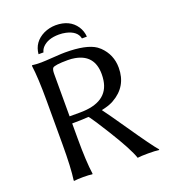

<svg xmlns="http://www.w3.org/2000/svg" viewBox="-146 -908 891 1015"><g transform="rotate(-20 300.0 -400.5)"><path d="M147.9 -690.9Q153.8 -757.8 217.3 -789.1Q249 -803.7 284.2 -804.2Q363.3 -804.2 400.4 -749Q417.5 -723.1 419.9 -690.9H392.1Q383.3 -734.4 322.3 -748Q303.7 -752 284.2 -752Q220.7 -752 189.5 -717.8Q178.7 -705.1 175.8 -690.9ZM189.9 -286.1V-200.2Q189.9 -71.3 200.2 0L198.2 2.9Q180.2 0 147 0Q114.3 0 96.2 2.9L94.2 0Q104 -68.4 104 -200.2V-444.8Q104 -573.7 94.2 -645L96.2 -647.9Q114.3 -645 147 -645Q162.6 -645 220.2 -648.9Q270 -652.3 282.2 -651.9Q402.3 -651.9 453.6 -616.7Q462.4 -610.4 469.2 -604Q522 -553.2 522 -479Q522 -373.5 430.2 -322.3Q425.8 -319.8 421.9 -317.9Q398.9 -306.6 361.3 -298.8Q387.7 -263.7 453.1 -168.5Q545.9 -33.2 575.2 0L573.2 2.9Q552.2 0 513.2 0Q472.2 0 453.1 2.9Q435.1 -51.8 357.9 -175.8Q303.7 -262.7 288.6 -282.2Q285.2 -286.1 282.7 -289.1Q240.2 -286.1 189.9 -286.1ZM283.2 -608.9Q208 -608.9 196.8 -597.2Q189.9 -588.9 189.9 -564.9V-326.2H248Q405.8 -326.2 423.3 -443.8Q425.8 -460.4 425.8 -478Q425.8 -586.9 321.8 -605.5Q303.7 -608.9 283.2 -608.9Z"/></g></svg>

Font: Linux Biolinum O
Style: Regular
Weight: 400
Designer: Philipp H. Poll
Foundry: Philipp H. Poll
Version: Version 1.0.4